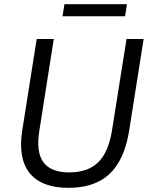

<svg xmlns="http://www.w3.org/2000/svg" viewBox="-20 -892 719 921"><path d="M308 9Q243 9 196.5 -9Q150 -27 122 -62Q94 -97 85 -148.5Q76 -200 87 -268L156 -705H238L169 -267Q152 -163 188 -114Q224 -65 312 -65Q401 -65 450.5 -113Q500 -161 517 -265L587 -705H669L599 -262Q584 -171 547.5 -110.5Q511 -50 451.5 -20.5Q392 9 308 9ZM280 -814 289 -872H589L580 -814Z"/></svg>

Font: Nunito Sans 10pt SemiCondensed
Style: Italic
Weight: 400
Width: 4
Italic angle: -9°
Designer: Vernon Adams
Foundry: Vernon Adams
Version: Version 3.101;gftools[0.9.27]